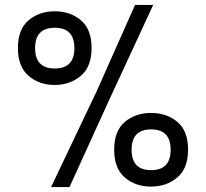

<svg xmlns="http://www.w3.org/2000/svg" viewBox="-20 -753 839 782"><path d="M96.5 -670.5Q140 -707 203 -707Q266 -707 309.5 -670.5Q353 -634 353 -557.5Q353 -481 309 -444Q265 -407 202.5 -407Q140 -407 96.5 -444Q53 -481 53 -557.5Q53 -634 96.5 -670.5ZM283 -557Q283 -640 203 -640Q123 -640 123 -557Q123 -474 203 -474Q283 -474 283 -557ZM445 -143.5Q445 -220 488.5 -256.5Q532 -293 595.5 -293Q659 -293 702.5 -256.5Q746 -220 746 -143.5Q746 -67 702 -30Q658 7 595 7Q532 7 488.5 -30Q445 -67 445 -143.5ZM675 -143Q675 -226 595.5 -226Q516 -226 516 -143Q516 -60 595.5 -60Q675 -60 675 -143ZM263 9H188L374 -382L530 -733H604L427 -351Z"/></svg>

Font: Ruda
Style: Regular
Weight: 400
Designer: Mariela Monsalve, Angelina Sanchez
Foundry: Mariela Monsalve, Angelina Sanchez
Version: Version 1.002